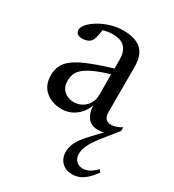

<svg xmlns="http://www.w3.org/2000/svg" viewBox="-174 -561 827 914"><g transform="rotate(30 239.0 -104.0)"><path d="M464 -42 394 45.5Q374 71 363 90.5Q352 110 348 125Q344 140 344 152.5Q344 177 358.2 191Q372.5 205 394.5 205Q409.5 205 426 197.8Q442.5 190.5 466 167.5L477.5 179.5Q457 207 439 223.2Q421 239.5 402.8 246.8Q384.5 254 364 254Q328.5 254 306.8 232.2Q285 210.5 285 174.5Q285 157.5 291 139.5Q297 121.5 312.2 99.5Q327.5 77.5 355 49L413.5 -12.5L418.5 -6Q404.5 3 391.5 6.2Q378.5 9.5 365.5 9.5Q339.5 9.5 322.5 -2.2Q305.5 -14 297 -35.8Q288.5 -57.5 288 -87.5L290.5 -91Q283.5 -61.5 265.2 -38.8Q247 -16 221.5 -3Q196 10 166.5 10Q112.5 10 77 -19.8Q41.5 -49.5 41.5 -105.5Q41.5 -135 52.8 -158.8Q64 -182.5 93.8 -203.8Q123.5 -225 178 -246.2Q232.5 -267.5 318 -292L325.5 -261.5Q262.5 -245.5 223 -229.5Q183.5 -213.5 161.8 -197.2Q140 -181 131.8 -162.8Q123.5 -144.5 123.5 -123Q123.5 -86 145.2 -66.8Q167 -47.5 198.5 -47.5Q223.5 -47.5 243.8 -59.2Q264 -71 276 -91.2Q288 -111.5 288 -137V-333.5Q288 -374.5 267.2 -397.8Q246.5 -421 201 -421Q182.5 -421 161.2 -416.5Q140 -412 123 -403.5L149 -425.5Q146.5 -402 141.5 -378.8Q136.5 -355.5 127.5 -346Q120 -337.5 107.8 -333.5Q95.5 -329.5 82.5 -329.5Q66.5 -329.5 56.8 -336.8Q47 -344 47 -356.5Q47 -373.5 64 -392Q81 -410.5 108.2 -426.2Q135.5 -442 168.5 -451.8Q201.5 -461.5 234 -461.5Q282 -461.5 311.2 -447.2Q340.5 -433 353.8 -406Q367 -379 367 -340.5V-89.5Q367 -73.5 371.8 -63.2Q376.5 -53 385.5 -48Q394.5 -43 407.5 -43Q420.5 -43 435 -48Q449.5 -53 464 -62Z"/></g></svg>

Font: Newsreader 36pt
Style: Regular
Weight: 400
Designer: Hugues Gentile
Foundry: Production Type
Version: Version 1.003